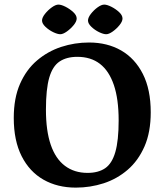

<svg xmlns="http://www.w3.org/2000/svg" viewBox="-20 -816 729 851"><path d="M316.1 15.6Q234.8 15.6 172.8 -19.6Q110.8 -54.9 75.9 -123.8Q41 -192.8 41 -293.1Q41 -381.2 68.8 -444.4Q96.5 -507.5 144.1 -548Q191.6 -588.5 251.2 -608.1Q310.9 -627.6 374.6 -627.6Q455.5 -627.6 516.9 -592.4Q578.2 -557.1 613.2 -488.2Q648.1 -419.2 648.1 -318Q648.1 -229.9 620.4 -166.8Q592.6 -103.6 545.7 -63.3Q498.7 -22.9 439.4 -3.6Q380 15.6 316.1 15.6ZM368.1 -49.7Q415.7 -49.7 446.1 -70.4Q476.4 -91.1 491.1 -141.9Q505.9 -192.8 505.9 -281.9Q505.9 -376.9 484.6 -439.4Q463.3 -502 422.8 -533.1Q382.4 -564.1 322.9 -564.1Q275 -564.1 244.1 -543.4Q213.1 -522.8 198.4 -472.1Q183.6 -421.5 183.6 -329.9Q183.6 -236.5 204.9 -174.4Q226.2 -112.2 267.8 -81Q309.4 -49.7 368.1 -49.7ZM247.2 -664.3Q235 -664.3 215.8 -673.5Q196.6 -682.8 181.4 -697.2Q166.3 -711.6 166.3 -724.9Q166.3 -737.9 179.3 -754.4Q192.4 -771 209.5 -783.3Q226.6 -795.6 238.9 -795.6Q251.5 -795.6 270.4 -786.1Q289.2 -776.5 304.6 -762.4Q319.9 -748.3 319.9 -734Q319.9 -721 306.5 -704.6Q293.1 -688.3 276.2 -676.3Q259.2 -664.3 247.2 -664.3ZM450.6 -664.3Q438.4 -664.3 419.2 -673.5Q400 -682.8 385 -697.2Q370 -711.6 370 -724.9Q370 -737.9 382.7 -754.4Q395.5 -771 412.4 -783.3Q429.4 -795.6 442 -795.6Q454.2 -795.6 473.4 -786.1Q492.6 -776.5 507.8 -762.4Q523 -748.3 523 -734Q523 -721 509.7 -704.6Q496.5 -688.3 479.6 -676.3Q462.6 -664.3 450.6 -664.3Z"/></svg>

Font: Ancizar Serif Light
Style: Regular
Weight: 300
Designer: Cesar Puertas, Viviana Monsalve, Julian Moncada, Julian Prieto, Jose Castro, Felipe Aragon, Mariel Hernandez, Sara Alarc
Version: Version 8.100